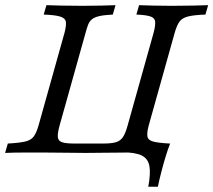

<svg xmlns="http://www.w3.org/2000/svg" viewBox="-27 -591 825 742"><path d="M-7.3 0 3.2 -36.3Q47.6 -38.7 70.2 -44Q92.7 -49.2 103.2 -63.3Q113.7 -77.4 121.8 -105.6L222.6 -465.3Q229.8 -493.5 227.4 -507.3Q225 -521 205.6 -527Q186.3 -533.1 141.9 -534.7L152.4 -571Q174.2 -570.2 210.9 -569.4Q247.6 -568.5 291.9 -568.5Q332.3 -568.5 365.3 -569.4Q398.4 -570.2 419.4 -571L408.9 -534.7Q376.6 -533.1 358.1 -529Q339.5 -525 329.4 -517.3Q319.4 -509.7 314.1 -496.8Q308.9 -483.9 304 -465.3L203.2 -105.6Q195.2 -76.6 196.4 -61.7Q197.6 -46.8 212.5 -41.5Q227.4 -36.3 259.7 -36.3H371.8Q404 -36.3 421.4 -41.5Q438.7 -46.8 448.4 -61.7Q458.1 -76.6 466.1 -105.6L566.9 -465.3Q574.2 -493.5 572.6 -507.7Q571 -521.8 554.4 -527.4Q537.9 -533.1 500 -534.7L510.5 -571Q530.6 -570.2 564.1 -569.4Q597.6 -568.5 636.3 -568.5Q681.5 -568.5 718.1 -569.4Q754.8 -570.2 777.4 -571L766.9 -534.7Q722.6 -533.1 700 -527.4Q677.4 -521.8 666.9 -507.7Q656.5 -493.5 648.4 -465.3L547.6 -105.6Q540.3 -78.2 542.7 -63.7Q545.2 -49.2 564.9 -44Q584.7 -38.7 628.2 -36.3L617.7 0Q596.8 -1.6 560.1 -1.6Q523.4 -1.6 478.2 -1.6Q433.9 -1.6 387.5 -0.8Q341.1 0 304 0Q268.5 0 224.2 -0.8Q179.8 -1.6 133.9 -1.6Q104.8 -1.6 78.2 -1.6Q51.6 -1.6 29.8 -1.2Q8.1 -0.8 -7.3 0ZM546 130.6Q555.6 79.8 550.4 50.8Q545.2 21.8 520.2 9.7Q495.2 -2.4 444.4 -2.4L587.9 -37.1L630.6 -36.3Q622.6 -16.9 613.7 12.1Q604.8 41.1 596.8 72.2Q588.7 103.2 583.1 130.6Z"/></svg>

Font: Playfair 9pt
Style: Italic
Weight: 400
Italic angle: -15.6°
Designer: Claus Eggers Sørensen
Foundry: Claus Eggers Sørensen
Version: Version 2.001;gftools[0.9.30]